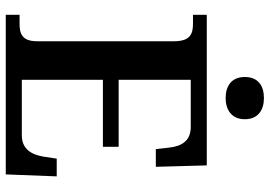

<svg xmlns="http://www.w3.org/2000/svg" viewBox="-158 -800 957 682"><g transform="rotate(90 321.0 -458.5)"><path d="M328 -781C368 -781 403 -801 403 -849C403 -898 368 -917 328 -917C286 -917 253 -898 253 -849C253 -801 286 -781 328 -781ZM32 0H599L606 -181H543L536 -135C529 -91 509 -57 460 -57H263V-345H501V-401H263V-657H431C479 -657 499 -626 504 -579L509 -533H572L567 -714H32V-665H63C98 -665 126 -657 126 -598V-111C126 -56 97 -49 63 -49H32Z"/></g></svg>

Font: Noto Serif Yezidi SemiBold
Style: Regular
Weight: 600
Designer: Dalton Maag Ltd
Foundry: Dalton Maag Ltd
Version: Version 1.001